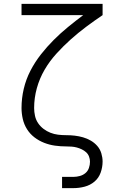

<svg xmlns="http://www.w3.org/2000/svg" viewBox="-20 -755 640 990"><path d="M300 215V157H359Q375 157 391.5 152.5Q408 148 420.5 137.5Q433 127 438.5 111Q444 95 444 79Q444 65 439 52Q434 39 424 30Q414 21 401.5 15Q389 9 376 5.5Q363 2 349 1Q335 0 322 0H321Q292 0 263.5 -4Q235 -8 208 -18.5Q181 -29 158 -46.5Q135 -64 119.5 -88.5Q104 -113 97.5 -141.5Q91 -170 91 -198Q91 -248 102.5 -297Q114 -346 137 -390.5Q160 -435 191 -474.5Q222 -514 257 -549Q292 -584 330.5 -615.5Q369 -647 409 -677H91V-735H509V-677Q466 -648 424.5 -617Q383 -586 344.5 -551.5Q306 -517 271 -478.5Q236 -440 210 -395.5Q184 -351 170 -300.5Q156 -250 156 -198Q156 -178 160.5 -157.5Q165 -137 176.5 -120Q188 -103 204.5 -90.5Q221 -78 240 -70.5Q259 -63 279.5 -60.5Q300 -58 321 -58H322Q344 -58 365.5 -55.5Q387 -53 408 -47Q429 -41 448 -30Q467 -19 481.5 -2.5Q496 14 502.5 35.5Q509 57 509 78Q509 107 499 135Q489 163 467 181.5Q445 200 416.5 207.5Q388 215 359 215Z"/></svg>

Font: Iosevka Light Extended
Style: Regular
Weight: 300
Width: 7
Monospace: yes
Designer: Belleve Invis
Foundry: Belleve Invis
Version: Version 32.5.0; ttfautohint (v1.8.4)